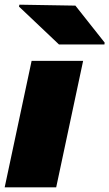

<svg xmlns="http://www.w3.org/2000/svg" viewBox="-30 -800 467 820"><path d="M325 -540 210 0H-10L105 -540ZM51 -772 53 -780 292 -776 417 -618 416 -610H222Z"/></svg>

Font: Nacelle Black
Style: Italic
Weight: 900
Italic angle: -12°
Designer: Sora Sagano
Foundry: Sora Sagano
Version: Version 1.000;FEAKit 1.0